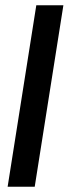

<svg xmlns="http://www.w3.org/2000/svg" viewBox="-20 -640 261 730"><path d="M9 70H112L221 -620H118Z"/></svg>

Font: Charger Pro
Style: BlkNarObl
Weight: 900
Designer: Jasper
Foundry: Cannot Into Space Fonts
Version: Version 1.09